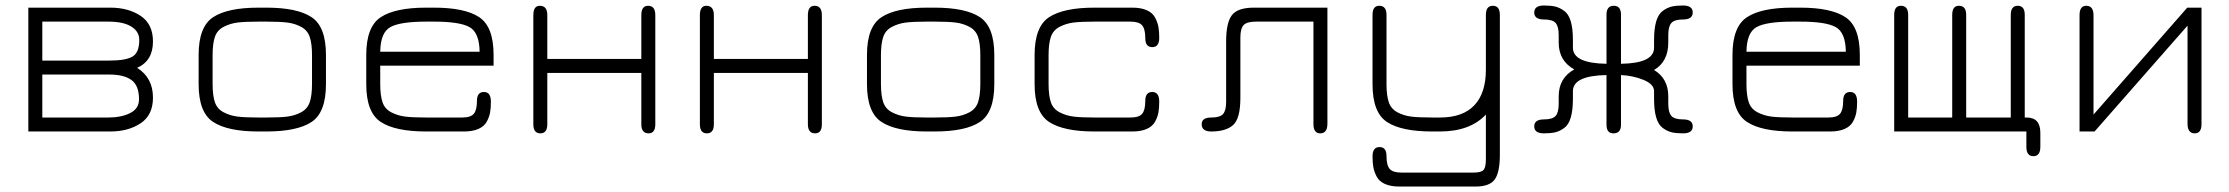

<svg xmlns="http://www.w3.org/2000/svg" viewBox="-20 -478 8104 698"><path d="M83 -450.2H380.9Q446.3 -450.2 491.2 -420.4Q536.1 -390.6 536.1 -327.1Q536.1 -256.8 478.5 -231.4Q536.1 -195.3 536.1 -123Q536.1 -59.6 491.2 -29.8Q446.3 0 380.9 0H83ZM133.8 -207V-50.8H374Q420.9 -50.8 453.1 -66.9Q485.4 -83 485.4 -117.2Q485.4 -167 458 -187Q430.7 -207 377.9 -207ZM133.8 -399.4V-257.8H377.9Q437.5 -257.8 461.9 -272.5Q486.3 -287.1 486.3 -333Q486.3 -363.3 457.5 -381.3Q428.7 -399.4 374 -399.4Z M948.2 0H919.9Q807.6 0 754.9 -34.7Q702.1 -69.3 702.1 -171.9V-278.3Q702.1 -380.9 754.9 -415.5Q807.6 -450.2 919.9 -450.2H948.2Q1060.5 -450.2 1112.8 -415.5Q1165 -380.9 1165 -278.3V-171.9Q1165 -69.3 1112.8 -34.7Q1060.5 0 948.2 0ZM919.9 -50.8H948.2Q998 -50.8 1024.9 -54.2Q1051.8 -57.6 1074.7 -69.8Q1097.7 -82 1106 -106.4Q1114.3 -130.9 1114.3 -172.9V-277.3Q1114.3 -319.3 1106 -343.8Q1097.7 -368.2 1074.7 -380.4Q1051.8 -392.6 1024.9 -396Q998 -399.4 948.2 -399.4H919.9Q870.1 -399.4 843.3 -396Q816.4 -392.6 793 -380.4Q769.5 -368.2 761.2 -343.8Q752.9 -319.3 752.9 -277.3V-172.9Q752.9 -130.9 761.2 -106.4Q769.5 -82 793 -69.8Q816.4 -57.6 843.3 -54.2Q870.1 -50.8 919.9 -50.8Z M1774.4 -278.3V-239.3H1362.3V-172.9Q1362.3 -130.9 1370.6 -106.4Q1378.9 -82 1402.3 -69.8Q1425.8 -57.6 1452.6 -54.2Q1479.5 -50.8 1529.3 -50.8H1660.2Q1691.4 -50.8 1702.6 -64.5Q1713.9 -78.1 1713.9 -111.3Q1713.9 -143.6 1739.3 -143.6Q1764.6 -143.6 1764.6 -108.4Q1764.6 -85.9 1761.7 -69.3Q1758.8 -52.7 1749.5 -35.6Q1740.2 -18.6 1719.2 -9.3Q1698.2 0 1667 0H1529.3Q1417 0 1364.3 -34.7Q1311.5 -69.3 1311.5 -171.9V-278.3Q1311.5 -380.9 1364.3 -415.5Q1417 -450.2 1529.3 -450.2H1557.6Q1669.9 -450.2 1722.2 -415.5Q1774.4 -380.9 1774.4 -278.3ZM1557.6 -399.4H1529.3Q1434.6 -399.4 1398.9 -379.4Q1363.3 -359.4 1362.3 -290H1723.6Q1722.7 -359.4 1687 -379.4Q1651.4 -399.4 1557.6 -399.4Z M1969.7 -26.4Q1969.7 6.8 1944.3 6.8Q1918.9 6.8 1918.9 -26.4V-422.9Q1918.9 -457 1942.4 -457Q1969.7 -457 1969.7 -422.9V-263.7H2311.5V-422.9Q2311.5 -457 2335.9 -457Q2362.3 -457 2362.3 -422.9V-26.4Q2362.3 6.8 2337.9 6.8Q2311.5 6.8 2311.5 -26.4V-212.9H1969.7Z M2575.2 -26.4Q2575.2 6.8 2549.8 6.8Q2524.4 6.8 2524.4 -26.4V-422.9Q2524.4 -457 2547.9 -457Q2575.2 -457 2575.2 -422.9V-263.7H2917V-422.9Q2917 -457 2941.4 -457Q2967.8 -457 2967.8 -422.9V-26.4Q2967.8 6.8 2943.4 6.8Q2917 6.8 2917 -26.4V-212.9H2575.2Z M3377.9 0H3349.6Q3237.3 0 3184.6 -34.7Q3131.8 -69.3 3131.8 -171.9V-278.3Q3131.8 -380.9 3184.6 -415.5Q3237.3 -450.2 3349.6 -450.2H3377.9Q3490.2 -450.2 3542.5 -415.5Q3594.7 -380.9 3594.7 -278.3V-171.9Q3594.7 -69.3 3542.5 -34.7Q3490.2 0 3377.9 0ZM3349.6 -50.8H3377.9Q3427.7 -50.8 3454.6 -54.2Q3481.4 -57.6 3504.4 -69.8Q3527.3 -82 3535.6 -106.4Q3543.9 -130.9 3543.9 -172.9V-277.3Q3543.9 -319.3 3535.6 -343.8Q3527.3 -368.2 3504.4 -380.4Q3481.4 -392.6 3454.6 -396Q3427.7 -399.4 3377.9 -399.4H3349.6Q3299.8 -399.4 3272.9 -396Q3246.1 -392.6 3222.7 -380.4Q3199.2 -368.2 3190.9 -343.8Q3182.6 -319.3 3182.6 -277.3V-172.9Q3182.6 -130.9 3190.9 -106.4Q3199.2 -82 3222.7 -69.8Q3246.1 -57.6 3272.9 -54.2Q3299.8 -50.8 3349.6 -50.8Z M4096.7 0H3959Q3846.7 0 3793.9 -34.7Q3741.2 -69.3 3741.2 -171.9V-278.3Q3741.2 -380.9 3793.9 -415.5Q3846.7 -450.2 3959 -450.2H4096.7Q4127.9 -450.2 4148.9 -440.9Q4169.9 -431.6 4179.2 -414.1Q4188.5 -396.5 4191.4 -379.9Q4194.3 -363.3 4194.3 -340.8Q4194.3 -306.6 4168.9 -306.6Q4143.6 -306.6 4143.6 -338.9Q4143.6 -373 4131.8 -386.2Q4120.1 -399.4 4089.8 -399.4H3959Q3909.2 -399.4 3882.3 -396Q3855.5 -392.6 3832 -380.4Q3808.6 -368.2 3800.3 -343.8Q3792 -319.3 3792 -277.3V-172.9Q3792 -130.9 3800.3 -106.4Q3808.6 -82 3832 -69.8Q3855.5 -57.6 3882.3 -54.2Q3909.2 -50.8 3959 -50.8H4089.8Q4121.1 -50.8 4132.3 -64.5Q4143.6 -78.1 4143.6 -111.3Q4143.6 -143.6 4168.9 -143.6Q4194.3 -143.6 4194.3 -108.4Q4194.3 -85.9 4191.4 -69.3Q4188.5 -52.7 4179.2 -35.6Q4169.9 -18.6 4148.9 -9.3Q4127.9 0 4096.7 0Z M4805.7 -28.3Q4805.7 6.8 4779.3 6.8Q4754.9 6.8 4754.9 -27.3V-399.4H4545.9Q4512.7 -399.4 4501 -386.7Q4489.3 -374 4489.3 -341.8V-123Q4489.3 -46.9 4462.9 -23.4Q4436.5 0 4383.8 0Q4348.6 0 4348.6 -26.4Q4348.6 -50.8 4383.8 -50.8Q4415 -50.8 4426.3 -63.5Q4437.5 -76.2 4437.5 -107.4V-327.1Q4437.5 -395.5 4458.5 -422.9Q4479.5 -450.2 4538.1 -450.2H4805.7Z M5432.6 85Q5432.6 148.4 5414.1 174.3Q5395.5 200.2 5343.8 200.2H5067.4Q5036.1 200.2 5015.1 190.9Q4994.1 181.6 4984.9 164.1Q4975.6 146.5 4972.7 129.9Q4969.7 113.3 4969.7 90.8Q4969.7 56.6 4995.1 56.6Q5020.5 56.6 5020.5 88.9Q5020.5 123 5032.2 136.2Q5043.9 149.4 5074.2 149.4H5336.9Q5365.2 149.4 5373.5 139.6Q5381.8 129.9 5381.8 100.6V-61.5Q5324.2 0 5214.8 0H5186.5Q5074.2 0 5022 -34.7Q4969.7 -69.3 4969.7 -171.9V-423.8Q4969.7 -457 4994.1 -457Q5020.5 -457 5020.5 -423.8V-172.9Q5020.5 -130.9 5028.8 -106.4Q5037.1 -82 5060.1 -69.8Q5083 -57.6 5109.9 -54.2Q5136.7 -50.8 5186.5 -50.8H5214.8Q5297.9 -50.8 5339.8 -95.2Q5381.8 -139.6 5381.8 -224.6V-423.8Q5381.8 -457 5407.2 -457Q5432.6 -457 5432.6 -423.8Z M5820.3 -246.1V-424.8Q5820.3 -457 5846.7 -457Q5873 -457 5873 -424.8V-246.1Q5993.2 -248 5993.2 -304.7V-332Q5993.2 -374 6001 -400.4Q6008.8 -426.8 6024.9 -438.5Q6041 -450.2 6057.1 -454.1Q6073.2 -458 6098.6 -458Q6133.8 -458 6133.8 -432.6Q6133.8 -407.2 6098.6 -407.2Q6067.4 -407.2 6056.2 -394.5Q6044.9 -381.8 6044.9 -350.6V-323.2Q6044.9 -253.9 5993.2 -223.6Q6044.9 -192.4 6044.9 -127.9V-100.6Q6044.9 -69.3 6056.2 -56.6Q6067.4 -43.9 6098.6 -43.9Q6133.8 -43.9 6133.8 -18.6Q6133.8 6.8 6098.6 6.8Q6073.2 6.8 6057.1 2.9Q6041 -1 6024.9 -12.7Q6008.8 -24.4 6001 -50.8Q5993.2 -77.1 5993.2 -119.1V-146.5Q5993.2 -171.9 5955.1 -187.5Q5917 -203.1 5873 -205.1V-24.4Q5873 6.8 5845.7 6.8Q5820.3 6.8 5820.3 -24.4V-205.1Q5698.2 -203.1 5698.2 -146.5V-119.1Q5698.2 -77.1 5690.4 -50.8Q5682.6 -24.4 5666.5 -12.7Q5650.4 -1 5634.3 2.9Q5618.2 6.8 5592.8 6.8Q5557.6 6.8 5557.6 -18.6Q5557.6 -43.9 5592.8 -43.9Q5624 -43.9 5635.3 -56.6Q5646.5 -69.3 5646.5 -100.6V-127.9Q5646.5 -194.3 5703.1 -225.6Q5646.5 -256.8 5646.5 -323.2V-350.6Q5646.5 -381.8 5635.3 -394.5Q5624 -407.2 5592.8 -407.2Q5557.6 -407.2 5557.6 -432.6Q5557.6 -458 5592.8 -458Q5618.2 -458 5634.3 -454.1Q5650.4 -450.2 5666.5 -438.5Q5682.6 -426.8 5690.4 -400.4Q5698.2 -374 5698.2 -332V-304.7Q5698.2 -248 5820.3 -246.1Z M6741.2 -278.3V-239.3H6329.1V-172.9Q6329.1 -130.9 6337.4 -106.4Q6345.7 -82 6369.1 -69.8Q6392.6 -57.6 6419.4 -54.2Q6446.3 -50.8 6496.1 -50.8H6627Q6658.2 -50.8 6669.4 -64.5Q6680.7 -78.1 6680.7 -111.3Q6680.7 -143.6 6706.1 -143.6Q6731.4 -143.6 6731.4 -108.4Q6731.4 -85.9 6728.5 -69.3Q6725.6 -52.7 6716.3 -35.6Q6707 -18.6 6686 -9.3Q6665 0 6633.8 0H6496.1Q6383.8 0 6331.1 -34.7Q6278.3 -69.3 6278.3 -171.9V-278.3Q6278.3 -380.9 6331.1 -415.5Q6383.8 -450.2 6496.1 -450.2H6524.4Q6636.7 -450.2 6689 -415.5Q6741.2 -380.9 6741.2 -278.3ZM6524.4 -399.4H6496.1Q6401.4 -399.4 6365.7 -379.4Q6330.1 -359.4 6329.1 -290H6690.4Q6689.5 -359.4 6653.8 -379.4Q6618.2 -399.4 6524.4 -399.4Z M7077.1 -423.8Q7077.1 -457 7101.6 -457Q7127.9 -457 7127.9 -423.8V-50.8H7290V-423.8Q7290 -457 7315.4 -457Q7340.8 -457 7340.8 -423.8V-50.8H7347.7Q7397.5 -50.8 7397.5 4.9V55.7Q7397.5 89.8 7372.1 89.8Q7346.7 89.8 7346.7 55.7V0H6866.2V-423.8Q6866.2 -457 6890.6 -457Q6917 -457 6917 -423.8V-50.8H7077.1Z M7983.4 -450.2V-27.3Q7983.4 6.8 7959 6.8Q7932.6 6.8 7932.6 -28.3V-384.8L7594.7 0H7540V-422.9Q7540 -457 7564.5 -457Q7590.8 -457 7590.8 -421.9V-61.5L7931.6 -450.2Z"/></svg>

Font: Jura
Style: Book
Weight: 400
Version: Version 2.3